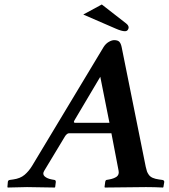

<svg xmlns="http://www.w3.org/2000/svg" viewBox="-20 -838 759 860"><path d="M315.9 -288.1H470.2L429.2 -494.1L314 -299.8Q307.1 -288.1 315.9 -288.1ZM632.8 -90.8Q635.7 -77.6 638.2 -70.6Q640.6 -63.5 646.7 -54.9Q652.8 -46.4 663.8 -41.5Q674.8 -36.6 691.9 -34.2L706.1 -32.2Q715.8 -31.2 715.8 -22.9L711.9 0L710 2Q672.9 0 633.8 0L450.2 2L448.2 0L451.2 -22.9Q452.6 -31.7 458 -32.2L469.2 -34.2Q490.7 -38.1 502.9 -46.9Q514.6 -56.2 511.2 -73.2L479 -241.2H290Q279.8 -241.2 271 -227.1L178.2 -73.2Q168.9 -58.1 179.9 -48.1Q190.9 -38.1 211.9 -34.2L223.1 -32.2Q230 -31.7 230 -22.9L227.1 0L225.1 2Q137.2 0 101.1 0L15.1 2L13.2 0L15.1 -22.9Q15.6 -31.2 24.9 -32.2L39.1 -34.2Q70.8 -38.6 89.8 -54.7Q108.9 -70.8 123.5 -94.7L443.8 -627Q453.6 -642.6 467.3 -650.4Q481 -658.2 491.2 -658.2Q507.3 -658.2 514.4 -650.9Q521.5 -643.6 524.9 -627ZM436 -817.9 543.9 -733.9Q556.2 -724.6 556.2 -714.8Q556.2 -709.5 552.2 -703.9Q548.3 -698.2 539.1 -698.2Q524.9 -698.2 498 -710L353 -772.9Z"/></svg>

Font: Linux Libertine G
Style: Semibold Italic
Weight: 600
Italic angle: -11.5°
Designer: Philipp H. Poll
Foundry: Philipp H. Poll
Version: Version 5.1.1